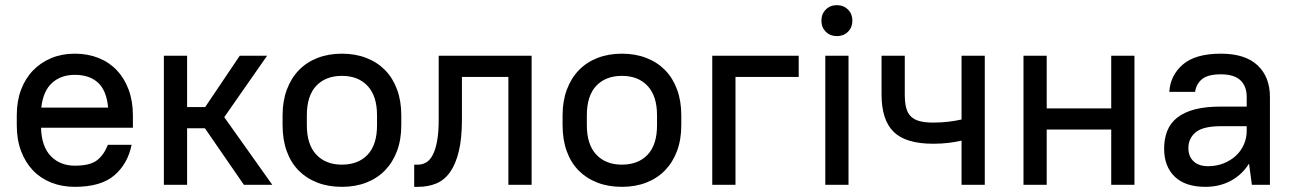

<svg xmlns="http://www.w3.org/2000/svg" viewBox="-20 -716 5011 744"><path d="M270 8Q220 8 178.5 -8.5Q137 -25 107.5 -56Q78 -87 61.5 -131Q45 -175 45 -231V-269Q45 -324 61.5 -368Q78 -412 108 -443Q138 -474 179 -491Q220 -508 270 -508Q320 -508 361.5 -491.5Q403 -475 432.5 -444Q462 -413 478.5 -368.5Q495 -324 495 -269V-221H139Q141 -148 177 -111Q213 -74 270 -74Q329 -74 356 -95Q383 -116 398 -155H490Q475 -81 423 -36.5Q371 8 270 8ZM270 -426Q216 -426 181.5 -394.5Q147 -363 140 -299H399Q393 -365 360 -395.5Q327 -426 270 -426Z M774 -219H705V0H615V-500H705V-301H775L909 -500H1015L849 -262L1035 0H925Z M1305 8Q1252 8 1209.5 -8.5Q1167 -25 1137 -55.5Q1107 -86 1091 -130.5Q1075 -175 1075 -231V-269Q1075 -324 1091.5 -368.5Q1108 -413 1138 -444Q1168 -475 1210.5 -491.5Q1253 -508 1305 -508Q1357 -508 1399.5 -491.5Q1442 -475 1472 -444.5Q1502 -414 1518.5 -369.5Q1535 -325 1535 -269V-231Q1535 -175 1518.5 -131Q1502 -87 1472 -56Q1442 -25 1399.5 -8.5Q1357 8 1305 8ZM1305 -78Q1368 -78 1404.5 -116.5Q1441 -155 1441 -231V-269Q1441 -344 1404.5 -383Q1368 -422 1305 -422Q1242 -422 1205.5 -383.5Q1169 -345 1169 -269V-231Q1169 -156 1205.5 -117Q1242 -78 1305 -78Z M1585 -78H1600Q1616 -78 1630.5 -86Q1645 -94 1656 -114Q1667 -134 1673.5 -168Q1680 -202 1680 -254V-500H2040V0H1950V-418H1770V-254Q1770 -180 1758 -130Q1746 -80 1724 -49Q1702 -18 1670.5 -5Q1639 8 1600 8H1585Z M2390 8Q2337 8 2294.5 -8.5Q2252 -25 2222 -55.5Q2192 -86 2176 -130.5Q2160 -175 2160 -231V-269Q2160 -324 2176.5 -368.5Q2193 -413 2223 -444Q2253 -475 2295.5 -491.5Q2338 -508 2390 -508Q2442 -508 2484.5 -491.5Q2527 -475 2557 -444.5Q2587 -414 2603.5 -369.5Q2620 -325 2620 -269V-231Q2620 -175 2603.5 -131Q2587 -87 2557 -56Q2527 -25 2484.5 -8.5Q2442 8 2390 8ZM2390 -78Q2453 -78 2489.5 -116.5Q2526 -155 2526 -231V-269Q2526 -344 2489.5 -383Q2453 -422 2390 -422Q2327 -422 2290.5 -383.5Q2254 -345 2254 -269V-231Q2254 -156 2290.5 -117Q2327 -78 2390 -78Z M2740 -500H3075V-418H2830V0H2740Z M3178 -500H3268V0H3178ZM3223 -576Q3197 -576 3180 -593Q3163 -610 3163 -636Q3163 -662 3180 -679Q3197 -696 3223 -696Q3249 -696 3266 -679Q3283 -662 3283 -636Q3283 -610 3266 -593Q3249 -576 3223 -576Z M3706 -171Q3684 -166 3656.5 -162.5Q3629 -159 3596 -159Q3490 -159 3443 -205Q3396 -251 3396 -350V-500H3486V-350Q3486 -319 3491.5 -298Q3497 -277 3510 -264.5Q3523 -252 3544 -246.5Q3565 -241 3596 -241Q3628 -241 3656.5 -244.5Q3685 -248 3706 -253V-500H3796V0H3706Z M4286 -214H4036V0H3946V-500H4036V-296H4286V-500H4376V0H4286Z M4651 8Q4573 8 4532 -31.5Q4491 -71 4491 -140Q4491 -178 4503 -208.5Q4515 -239 4541.5 -260Q4568 -281 4609.5 -292Q4651 -303 4711 -303H4811V-340Q4811 -382 4786.5 -405Q4762 -428 4711 -428Q4660 -428 4637.5 -409Q4615 -390 4611 -360H4511Q4515 -424 4563.5 -466Q4612 -508 4711 -508Q4805 -508 4853 -463Q4901 -418 4901 -340V0H4831L4820 -82Q4793 -39 4749.5 -15.5Q4706 8 4651 8ZM4661 -72Q4694 -72 4721.5 -83Q4749 -94 4769 -112.5Q4789 -131 4800 -156Q4811 -181 4811 -209V-227H4711Q4642 -227 4613.5 -203.5Q4585 -180 4585 -142Q4585 -110 4605 -91Q4625 -72 4661 -72Z"/></svg>

Font: PT Root UI Web Medium
Style: Regular
Weight: 500
Designer: Vitaly Kuzmin
Foundry: ParaType Ltd.
Version: Version 1.001W